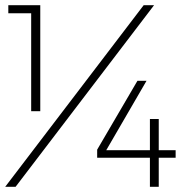

<svg xmlns="http://www.w3.org/2000/svg" viewBox="-23 -719 709 739"><path d="M9 -699H132V-291H97V-668H9ZM506 -408H541L386 -141H554V-261H588V-141H653V-112H588V0H554V-112H351V-143ZM530 -699H570L37 0H-3Z"/></svg>

Font: TypoPRO Montserrat Alternates
Style: Regular
Weight: 275
Designer: Julieta Ulanovsky
Foundry: Julieta Ulanovsky
Version: Version 6.001